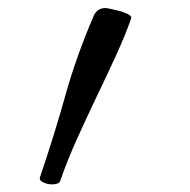

<svg xmlns="http://www.w3.org/2000/svg" viewBox="-20 -982 482 488"><path d="M313.8 -936.4Q298.5 -892.3 274.9 -841Q251.3 -789.7 225.6 -736.2Q200 -682.6 175.6 -628.7Q151.3 -574.9 132.8 -521.5Q131.3 -516.4 121.8 -514.4Q112.3 -512.3 102.3 -514.4Q92.3 -516.4 85.4 -521Q78.5 -525.6 82.6 -534.4Q119 -642.1 146.7 -741.3Q174.4 -840.5 219 -943.6Q228.2 -961.5 247.7 -961.5Q251.3 -961.5 262.3 -959.2Q273.3 -956.9 283.8 -954.1Q294.4 -951.3 304.1 -946.7Q313.8 -942.1 313.8 -936.4Z"/></svg>

Font: MM Jasmine
Style: Regular
Weight: 400
Designer: Khon Soe Zaw Thu
Version: Version 1.00 July 11, 2016, initial release